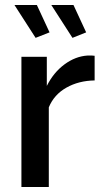

<svg xmlns="http://www.w3.org/2000/svg" viewBox="-20 -751 414 771"><path d="M360 -428Q296 -427 246.5 -399Q197 -371 176 -320V0H66V-523H168V-406Q195 -460 239 -492.5Q283 -525 332 -528Q342 -528 348.5 -528Q355 -528 360 -527ZM186 -731H275L326 -621L271 -599ZM38 -731H128L179 -621L123 -599Z"/></svg>

Font: Raleway Thin SemiBold
Style: Regular
Weight: 600
Version: Version 4.026